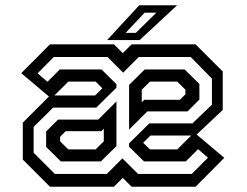

<svg xmlns="http://www.w3.org/2000/svg" viewBox="-20 -708 935 728"><path d="M169.5 0 66.5 -103V-243L169.5 -346H340.5L373.5 -378.5V-368L342.5 -398.5H239L174.5 -334.5L60.5 -430.5L169.5 -540H412L445.5 -506.5L479 -540H721.5L824.5 -437V-291L721.5 -194H550.5L517.5 -161.5V-172L548.5 -141.5H652L716.5 -205.5L830.5 -109.5L721.5 0H479L445.5 -33.5L412 0ZM188 -48.5H385L444 -107.5L503.5 -48.5H707L768.5 -110L731 -142.5L684.5 -96H526L469.5 -151.5V-164.5L546 -240H709.5L783.5 -311V-410L703 -492H506L447 -432.5L387.5 -492H184L122.5 -430L160 -398L206.5 -444.5H365L421.5 -389V-375.5L345 -300H181.5L107.5 -227V-129ZM210.5 -96 155 -151V-209.5L200 -254.5H352.5L421.5 -323.5V-154L362.5 -96ZM469.5 -216.5V-386L528.5 -444.5H680.5L736 -389.5V-330.5L691 -285.5H538.5ZM239 -141.5H342.5L373.5 -172V-220L364 -210.5H229L208 -189.5V-172ZM517.5 -320 527 -329.5H662L683 -350.5V-368L652 -398.5H548.5L517.5 -368ZM386 -556 508 -688H651.5L509.5 -556ZM456.5 -583.5H495L573 -660H528.5Z"/></svg>

Font: Tourney Medium
Style: Regular
Weight: 500
Designer: Tyler Finck
Foundry: Etcetera Type Co
Version: Version 1.015